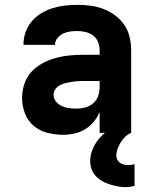

<svg xmlns="http://www.w3.org/2000/svg" viewBox="-20 -548 640 792"><path d="M240 8Q208 8 176 0Q144 -8 119.5 -28.5Q95 -49 83 -80Q71 -111 71 -143Q71 -172 80 -200.5Q89 -229 108.5 -250.5Q128 -272 153.5 -286Q179 -300 207 -308Q235 -316 264 -319Q293 -322 322 -322H391V-341Q391 -358 384.5 -374.5Q378 -391 364 -401.5Q350 -412 333 -416Q316 -420 299 -420Q284 -420 269 -418Q254 -416 240.5 -409.5Q227 -403 217 -391Q207 -379 207 -364V-363H77V-366Q77 -392 86 -416.5Q95 -441 111.5 -460.5Q128 -480 150.5 -493.5Q173 -507 197.5 -514.5Q222 -522 247.5 -525Q273 -528 299 -528Q326 -528 353.5 -524.5Q381 -521 407 -511Q433 -501 455 -484.5Q477 -468 492.5 -445.5Q508 -423 514.5 -396Q521 -369 521 -341V0H391V-86Q382 -64 366.5 -45.5Q351 -27 330.5 -14.5Q310 -2 286.5 3Q263 8 240 8ZM295 -100Q314 -100 332.5 -105Q351 -110 365 -122.5Q379 -135 385 -152.5Q391 -170 391 -189V-214H322Q310 -214 297.5 -213Q285 -212 273 -210Q261 -208 249 -205Q237 -202 226 -196Q215 -190 208 -179.5Q201 -169 201 -157Q201 -141 211 -129Q221 -117 235 -110.5Q249 -104 264.5 -102Q280 -100 295 -100ZM498 224Q481 224 464 220.5Q447 217 431 212Q415 207 400.5 198.5Q386 190 374.5 177.5Q363 165 357.5 149Q352 133 352 116Q352 95 359.5 74.5Q367 54 379 36.5Q391 19 407 5Q423 -9 441.5 -19.5Q460 -30 480 -36.5Q500 -43 521 -46V0Q507 6 496.5 16Q486 26 478.5 38.5Q471 51 465.5 65Q460 79 460 94Q460 103 464 111Q468 119 475.5 124Q483 129 492 131Q501 133 509 133Q516 133 522.5 132Q529 131 535 129V219Q526 221 516.5 222.5Q507 224 498 224Z"/></svg>

Font: Iosevka Extrabold Extended
Style: Regular
Weight: 800
Width: 7
Monospace: yes
Designer: Belleve Invis
Foundry: Belleve Invis
Version: Version 32.5.0; ttfautohint (v1.8.4)